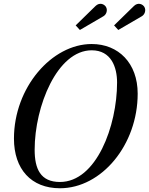

<svg xmlns="http://www.w3.org/2000/svg" viewBox="-20 -995 795 1025"><path d="M737.5 -908.5C753.5 -918 760.5 -941 751 -957.5C741.5 -974 716 -983.5 695 -963L589 -859.5L611.5 -835ZM532.5 -908.5C548.5 -918 555.5 -941 546 -957.5C536.5 -974 511 -983.5 490 -963L384 -859.5L406.5 -835ZM300 10C522.5 10 715 -222 715 -495C715 -658 612.5 -760 469.5 -760C256.5 -760 54.5 -528 54.5 -255C54.5 -92 146.5 10 300 10ZM469.5 -726.5C573.5 -726.5 605 -636.5 605 -554.5C605 -322.5 494.5 -23.5 300 -23.5C196 -23.5 165 -93.5 165 -195.5C165 -427.5 285.5 -726.5 469.5 -726.5Z"/></svg>

Font: Bodoni* 06pt
Style: Italic
Weight: 400
Italic angle: -13°
Version: Version 2.3